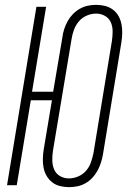

<svg xmlns="http://www.w3.org/2000/svg" viewBox="-20 -763 540 791"><path d="M264 8Q245 8 227 3.5Q209 -1 195 -12Q181 -23 172 -38.5Q163 -54 159.5 -72Q156 -90 156.5 -109Q157 -128 160 -147L194 -350H107L49 0H9L130 -735H170L112 -385H199L237 -609Q239 -626 244.5 -643Q250 -660 258.5 -675.5Q267 -691 280 -704.5Q293 -718 309 -727Q325 -736 342 -739.5Q359 -743 376 -743Q395 -743 413 -738.5Q431 -734 445.5 -723Q460 -712 468.5 -696.5Q477 -681 480.5 -663Q484 -645 483.5 -626Q483 -607 480 -588L404 -126Q401 -109 395.5 -92Q390 -75 381.5 -59.5Q373 -44 360.5 -30.5Q348 -17 332 -8Q316 1 298.5 4.5Q281 8 264 8ZM264 -28Q283 -28 302 -36Q321 -44 334.5 -59.5Q348 -75 354.5 -94Q361 -113 365 -132L441 -594Q444 -614 444 -634Q444 -654 436.5 -671Q429 -688 412.5 -697.5Q396 -707 376 -707Q357 -707 338 -699Q319 -691 305.5 -675.5Q292 -660 285 -641Q278 -622 275 -603L198 -141Q195 -121 195.5 -101Q196 -81 203.5 -64Q211 -47 227.5 -37.5Q244 -28 264 -28Z"/></svg>

Font: Iosevka Term Curly Extralight
Style: Italic
Weight: 200
Italic angle: -9°
Designer: Belleve Invis
Foundry: Belleve Invis
Version: Version 32.3.0